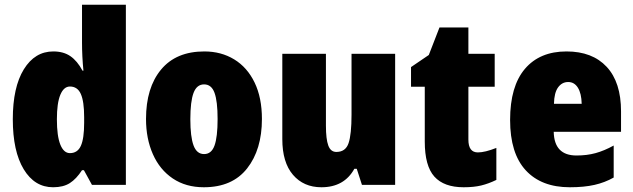

<svg xmlns="http://www.w3.org/2000/svg" viewBox="-20 -780 2672 810"><path d="M34 -277Q34 -412 80.5 -487.5Q127 -563 205 -563Q248 -563 277 -543Q306 -523 328 -482H332Q326 -542 326 -601V-760H511V0H368L334 -62H326Q302 -25 274.5 -7.5Q247 10 204 10Q126 10 80 -66Q34 -142 34 -277ZM335 -262V-286Q335 -352 321 -383.5Q307 -415 275 -415Q249 -415 234.5 -380Q220 -345 220 -277Q220 -206 234.5 -170Q249 -134 275 -134Q307 -134 321 -164.5Q335 -195 335 -262Z M840 10Q764 10 709 -27Q654 -64 625 -129.5Q596 -195 596 -278Q596 -410 659.5 -486.5Q723 -563 842 -563Q913 -563 968 -529.5Q1023 -496 1054 -432Q1085 -368 1085 -278Q1085 -149 1022.5 -69.5Q960 10 840 10ZM841 -130Q872 -130 885 -166Q898 -202 898 -278Q898 -353 885 -388.5Q872 -424 841 -424Q810 -424 796.5 -388Q783 -352 783 -277Q783 -203 796.5 -166.5Q810 -130 841 -130Z M1647 0H1507L1485 -68H1475Q1432 10 1336 10Q1261 10 1216 -42.5Q1171 -95 1171 -193V-553H1355V-250Q1355 -193 1365 -166Q1375 -139 1399 -139Q1438 -139 1450.5 -176Q1463 -213 1463 -296V-553H1647Z M2074 -156V-21Q2041 -5 2010 2.5Q1979 10 1936 10Q1853 10 1812.5 -35Q1772 -80 1772 -183V-414H1714V-497L1789 -548L1834 -664H1956V-553H2067V-414H1956V-191Q1956 -137 1996 -137Q2026 -137 2074 -156Z M2600 -310V-224H2316Q2318 -124 2412 -124Q2456 -124 2492.5 -134Q2529 -144 2569 -166V-31Q2532 -10 2488 0Q2444 10 2384 10Q2264 10 2198 -61.5Q2132 -133 2132 -274Q2132 -416 2194.5 -489.5Q2257 -563 2370 -563Q2479 -563 2539.5 -498Q2600 -433 2600 -310ZM2317 -342H2434Q2433 -386 2418 -410Q2403 -434 2377 -434Q2351 -434 2334.5 -411.5Q2318 -389 2317 -342Z"/></svg>

Font: Noto Sans Display Black Narrow
Style: Regular
Weight: 900
Width: 4
Designer: Monotype Design team
Foundry: Monotype Imaging Inc.
Version: Version 1.000